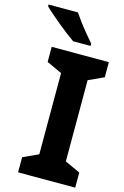

<svg xmlns="http://www.w3.org/2000/svg" viewBox="-184 -995 679 1055"><g transform="rotate(15 156.0 -467.0)"><path d="M357 0H32V-86L119 -126V-588L32 -628V-714H357V-628L270 -588V-126L357 -86ZM122 -934Q137 -912 157.5 -884.5Q178 -857 199.5 -831.5Q221 -806 237 -787V-774H138Q119 -787 93.5 -806.5Q68 -826 41.5 -848Q15 -870 -8 -890Q-31 -910 -45 -924V-934Z"/></g></svg>

Font: Noto Sans IKEA
Style: Bold
Weight: 600
Designer: Monotype Design Team
Foundry: Monotype Imaging Inc.
Version: Version 2.001